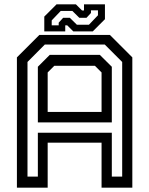

<svg xmlns="http://www.w3.org/2000/svg" viewBox="-20 -860 684 880"><path d="M57.5 0V-597L160.5 -700H483.5L586.5 -597V0H445.5V-206H198.5V0ZM106 -50.5H153.5V-251.5H492.5V-50.5H540V-576L460 -656H185.5L106 -576ZM198.5 -347H445.5V-528L415 -558.5H229L198.5 -528ZM153.5 -299V-554L208 -608.5H437.5L492.5 -554V-299ZM183 -716V-784L239 -840H328L356 -812H365V-840H461V-772L405 -716H316L288 -744H279V-716ZM217 -744H249V-756L269.5 -778.5H300L332.5 -746.5H387.5L429 -790V-812.5H397V-800.5L376.5 -778.5H343.5L311.5 -810H258.5L217 -766.5Z"/></svg>

Font: Tourney Medium
Style: Regular
Weight: 500
Designer: Tyler Finck
Foundry: Etcetera Type Co
Version: Version 1.015